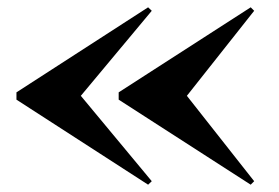

<svg xmlns="http://www.w3.org/2000/svg" viewBox="-20 -650 764 525"><path d="M665.5 -145 304.5 -377.5V-397.5L665.5 -630L675 -620.5L491 -388L675 -154.5ZM385 -145 25 -377.5V-397.5L385 -630L395 -620.5L201 -388L395 -154.5Z"/></svg>

Font: Bodoni Moda SC 11pt
Style: Bold
Weight: 700
Version: Version 2.005